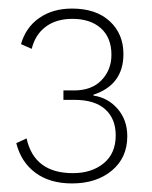

<svg xmlns="http://www.w3.org/2000/svg" viewBox="-20 -755 354 448"><path d="M148 -735Q204 -735 236 -705.5Q268 -676 268 -629Q268 -557 198 -534V-532Q232 -527 254.5 -501Q277 -475 277 -437Q277 -387 241 -357Q205 -327 148 -327Q96 -327 62.5 -352Q29 -377 18 -421L42 -432Q60 -351 150 -351Q194 -351 222 -374Q250 -397 250 -439Q250 -478 225.5 -500Q201 -522 154 -522H128V-544H153Q194 -544 217 -568Q240 -592 240 -627Q240 -667 215.5 -689Q191 -711 149 -711Q111 -711 86.5 -692.5Q62 -674 54 -641L29 -652Q40 -691 71.5 -713Q103 -735 148 -735Z"/></svg>

Font: Human Sans ExtraLight
Style: Regular
Weight: 200
Designer: Tim Radville
Foundry: Continuum
Version: Version 1.000;FEAKit 1.0